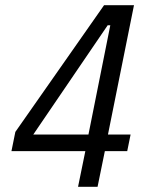

<svg xmlns="http://www.w3.org/2000/svg" viewBox="-20 -718 580 738"><path d="M280 0 308 -137H24L39 -211L380 -698H495L395 -201H482L469 -137H383L355 0ZM108 -201H320L404 -621H394Z"/></svg>

Font: IBM Plex Sans Condensed
Style: Italic
Weight: 400
Width: 3
Italic angle: -11°
Designer: Mike Abbink, Paul van der Laan, Pieter van Rosmalen
Foundry: Bold Monday
Version: Version 1.3